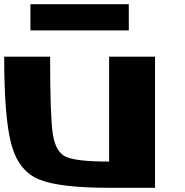

<svg xmlns="http://www.w3.org/2000/svg" viewBox="-20 -895 884 915"><path d="M500 -625H718.8V0H500Q265.6 0 168 -39.1Q70.3 -78.1 35.2 -203.1Q0 -328.1 0 -625H218.8Q218.8 -343.8 231.4 -257.8Q244.1 -171.9 293 -148.4Q341.8 -125 500 -125ZM593.8 -875V-750H125V-875Z"/></svg>

Font: CraftyPE
Style: Regular
Weight: 400
Designer: Erek Butcher
Foundry: Haunted Coop
Version: Version 0.018;April 4, 2024;FontCreator 15.0.0.2962 64-bit